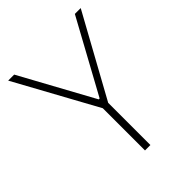

<svg xmlns="http://www.w3.org/2000/svg" viewBox="-197 -796 904 904"><g transform="rotate(-45 255.5 -344.0)"><path d="M237 0V-281L14 -688H54L253 -324H259L458 -688H497L273 -281V0Z"/></g></svg>

Font: Saira SemiCondensed Thin
Style: Regular
Weight: 250
Width: 4
Designer: Hector Gatti with collaboration of the Omnibus-Type team
Foundry: Omnibus-Type
Version: Version 1.101